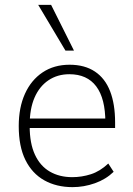

<svg xmlns="http://www.w3.org/2000/svg" viewBox="-20 -761 548 789"><path d="M278 8Q212 8 162 -20Q112 -48 84.5 -103.5Q57 -159 57 -243Q57 -319 82.5 -375.5Q108 -432 155 -463.5Q202 -495 266 -495Q328 -495 370 -467Q412 -439 432.5 -386Q453 -333 453 -258V-235H86V-274H431L413 -258Q413 -356 375.5 -406Q338 -456 265 -456Q216 -456 179 -431Q142 -406 122 -360Q102 -314 102 -248V-242Q102 -172 123.5 -125.5Q145 -79 184.5 -56Q224 -33 277 -33Q316 -33 353.5 -45Q391 -57 425 -89L447 -55Q415 -24 370 -8Q325 8 278 8ZM249 -553 137 -741H190L284 -553Z"/></svg>

Font: Nunito Sans 10pt SemiCondensed ExtraLight
Style: Regular
Weight: 250
Width: 4
Designer: Vernon Adams
Foundry: Vernon Adams
Version: Version 3.101;gftools[0.9.27]